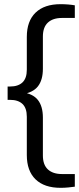

<svg xmlns="http://www.w3.org/2000/svg" viewBox="-20 -770 378 920"><path d="M270 130Q192.5 130 150.5 89.5Q108.5 49 108.5 -27V-210.5Q108.5 -252 87.8 -271.8Q67 -291.5 28.5 -291.5H16.5V-355.5H28.5Q67 -355.5 87.8 -375.2Q108.5 -395 108.5 -436V-593Q108.5 -669 150.5 -709.5Q192.5 -750 270 -750Q289 -750 307 -748.5Q325 -747 338.5 -744.5V-684H277.5Q233.5 -684 209.5 -661.8Q185.5 -639.5 185.5 -595V-440.5Q185.5 -386.5 161.5 -356Q137.5 -325.5 83.5 -318V-328.5Q137.5 -321.5 161.5 -291Q185.5 -260.5 185.5 -206.5V-25Q185.5 19.5 209.5 41.8Q233.5 64 277.5 64H338.5V124.5Q325 126.5 307 128.2Q289 130 270 130Z"/></svg>

Font: Encode Sans SC SemiCondensed
Style: Regular
Weight: 400
Width: 4
Designer: Multiple Designers
Foundry: Impallari Type
Version: Version 3.002